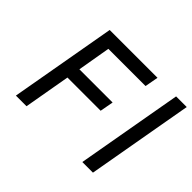

<svg xmlns="http://www.w3.org/2000/svg" viewBox="-128 -811 1022 1022"><g transform="rotate(45 383.0 -300.0)"><path d="M660 0H580L686 -600H766ZM532 -524H252L220 -338H470L456 -262H206L160 0H80L186 -600H546Z"/></g></svg>

Font: Gauge
Style: Oblique
Weight: 400
Italic angle: -80°
Designer: Daniel Pimley
Foundry: Daniel Pimley
Version: Version 2.0